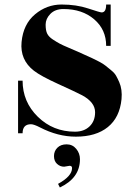

<svg xmlns="http://www.w3.org/2000/svg" viewBox="-20 -590 559 850"><path d="M80 0H60V-233H80Q80 -139 147.5 -73Q215 -7 312 -7Q352 -7 376.5 -30.5Q401 -54 401 -93Q401 -137 344 -168Q313 -184 237 -218.5Q161 -253 130 -277Q68 -325 75.5 -404Q83 -483 135 -526.5Q187 -570 252.5 -570Q318 -570 370.5 -552.5Q423 -535 430 -535Q450 -535 450 -570H470V-387H450Q450 -459 397 -504.5Q344 -550 261 -550Q224 -550 203 -528.5Q182 -507 182 -481Q182 -455 189 -441Q196 -427 213.5 -415.5Q231 -404 244 -397Q257 -390 285.5 -378Q314 -366 325 -361Q380 -336 390 -331.5Q400 -327 419 -317Q438 -307 447.5 -299Q457 -291 472 -279Q487 -267 494 -254.5Q501 -242 508 -226Q522 -194 518 -151Q510 -70 457.5 -27.5Q405 15 316 15Q236 15 157 -26Q130 -40 117 -40Q80 -40 80 0ZM288 144 264 148Q246 148 232.5 135.5Q219 123 219 101Q219 79 234 64Q249 49 275 49Q301 49 317.5 69Q334 89 334 115Q334 198 245 240L237 224Q299 190 299 154Q299 144 288 144Z"/></svg>

Font: Rozha One
Style: Regular
Weight: 400
Designer: Tim Donaldson, Indian Type Foundry
Foundry: Indian Type Foundry
Version: Version 1.301;PS 1.0;hotconv 1.0.78;makeotf.lib2.5.61930; tt